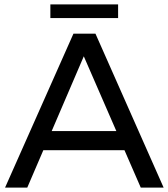

<svg xmlns="http://www.w3.org/2000/svg" viewBox="-20 -853 766 873"><path d="M517 -833V-771H209V-833ZM620 0 546 -170H177L104 0H3L314 -700H414L724 0ZM215 -257H509L361 -597Z"/></svg>

Font: Montserrat arm
Style: Regular
Weight: 400
Designer: Julieta Ulanovsky
Foundry: Julieta Ulanovsky
Version: Version 6.000;PS 006.000;hotconv 1.0.88;makeotf.lib2.5.64775